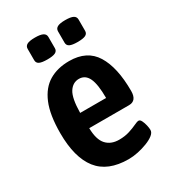

<svg xmlns="http://www.w3.org/2000/svg" viewBox="-175 -798 804 898"><g transform="rotate(-30 227.0 -349.0)"><path d="M253 7Q141 7 88.5 -60Q36 -127 36 -258Q36 -357 61 -416.5Q86 -476 131.5 -503Q177 -530 240 -530Q336 -530 379 -460.5Q422 -391 422 -264Q422 -211 380 -211H165Q166 -149 191 -121.5Q216 -94 260 -94Q291 -94 316 -102Q341 -110 357.5 -118Q374 -126 382 -126Q390 -126 396 -114Q402 -102 405.5 -86.5Q409 -71 409 -61Q409 -47 394 -35Q379 -23 354.5 -13.5Q330 -4 303.5 1.5Q277 7 253 7ZM164 -294H304Q304 -368 288 -401.5Q272 -435 238 -435Q205 -435 185 -404Q165 -373 164 -294ZM320 -587Q291 -587 278 -593.5Q265 -600 265 -615V-676Q265 -691 278 -698Q291 -705 320 -705Q350 -705 363 -698Q376 -691 376 -676V-615Q376 -600 363 -593.5Q350 -587 320 -587ZM157 -587Q127 -587 114 -593.5Q101 -600 101 -615V-676Q101 -691 114 -698Q127 -705 157 -705Q186 -705 199.5 -698Q213 -691 213 -676V-615Q213 -600 199.5 -593.5Q186 -587 157 -587Z"/></g></svg>

Font: Asap Condensed SemiBold
Style: Regular
Weight: 600
Width: 3
Designer: Pablo Cosgaya
Foundry: Omnibus-Type
Version: Version 3.001; ttfautohint (v1.8.4.7-5d5b)